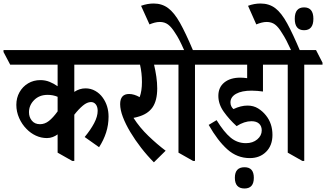

<svg xmlns="http://www.w3.org/2000/svg" viewBox="-68 -909 1856 1093"><path d="M199 -123Q166 -123 136 -137Q106 -151 83 -175Q57 -201 41 -237Q25 -273 25 -312Q25 -352 43 -384Q61 -416 92 -434.5Q123 -453 162 -453Q190 -453 214.5 -443Q239 -433 260 -418V-541H-10L-48 -613V-624H587L625 -552V-541H355V-386Q385 -406 419 -406Q449 -406 474.5 -391.5Q500 -377 517 -353Q550 -307 550 -245Q550 -198 536 -154.5Q522 -111 496 -71L414 -129Q448 -170 468 -208Q488 -246 488 -278Q488 -301 477.5 -314.5Q467 -328 450 -328Q428 -328 404 -308Q380 -288 355 -256V7H343L260 -40V-144Q248 -135 232.5 -129Q217 -123 199 -123ZM97 -270Q97 -242 113.5 -222Q130 -202 160 -202Q187 -202 210.5 -220.5Q234 -239 260 -275V-358Q234 -369 203 -369Q156 -369 126.5 -339.5Q97 -310 97 -270Z M808 15Q770 -23 735.5 -67.5Q701 -112 674 -157Q647 -202 631.5 -243Q616 -284 616 -316Q616 -374 667 -374Q695 -374 727 -356Q740 -391 740 -442Q740 -494 729 -541H567L529 -613V-624H901L939 -552V-541H809Q817 -507 822 -472.5Q827 -438 827 -406Q827 -336 800 -297.5Q773 -259 717 -244Q713 -243 706 -241Q699 -239 692 -238Q727 -183 777 -135Q827 -87 875 -51Z M1031 7 948 -40V-541H881L843 -613V-624H980Q964 -660 952.5 -682Q941 -704 928 -723Q908 -755 888.5 -769.5Q869 -784 842 -784Q827 -784 812 -780Q797 -776 783 -770L735 -876Q771 -889 807 -889Q854 -889 889 -863Q924 -837 956.5 -779Q989 -721 1030 -624H1109L1146 -552V-541H1042V7Z M1354 -9Q1282 -9 1226.5 -58.5Q1171 -108 1120 -198L1165 -225Q1207 -157 1245 -125.5Q1283 -94 1332 -94Q1371 -94 1396.5 -115.5Q1422 -137 1422 -167Q1422 -191 1407 -205Q1392 -219 1363 -219Q1323 -219 1279 -191Q1237 -229 1206 -272.5Q1175 -316 1175 -363Q1175 -412 1209 -439.5Q1243 -467 1300 -467Q1318 -467 1339 -464V-541H1089L1051 -612V-624H1523L1560 -552V-541H1429V-388Q1415 -390 1398 -391.5Q1381 -393 1365 -393Q1308 -393 1276 -375Q1244 -357 1244 -326Q1244 -314 1248.5 -304.5Q1253 -295 1261 -288Q1303 -308 1341 -308Q1375 -308 1401 -292Q1427 -276 1446 -252Q1483 -206 1483 -141Q1483 -81 1447 -45Q1411 -9 1354 -9ZM1324 164Q1269 164 1269 103Q1269 43 1324 43Q1377 43 1377 103Q1377 164 1324 164Z M1653 7 1570 -40V-541H1503L1465 -613V-624H1731L1768 -552V-541H1664V7Z M1593 -615Q1574 -656 1562 -679Q1550 -702 1536 -723Q1517 -755 1497.5 -769.5Q1478 -784 1450 -784Q1436 -784 1420.5 -780Q1405 -776 1391 -770L1344 -876Q1379 -889 1415 -889Q1464 -889 1499 -862.5Q1534 -836 1567 -775.5Q1600 -715 1642 -615ZM1663 -737Q1610 -737 1610 -802Q1610 -867 1663 -867Q1716 -867 1716 -802Q1716 -737 1663 -737Z"/></svg>

Font: Noto Serif Devanagari ExtraCondensed SemiBold
Style: Regular
Weight: 600
Width: 2
Designer: Universal Thirst, Indian Type Foundry and the Monotype Design Team
Foundry: Monotype Imaging Inc.
Version: Version 2.004; ttfautohint (v1.8.4.7-5d5b)